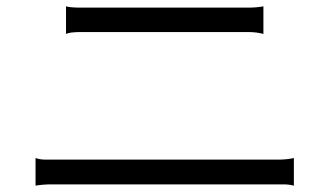

<svg xmlns="http://www.w3.org/2000/svg" viewBox="-20 -664 1040 605"><path d="M763 -563Q788 -563 810 -557V-644Q788 -640 763 -640H232Q203 -640 188 -644V-557Q199 -563 235 -563ZM875 -83Q890 -83 906 -79V-166Q883 -161 857 -161H124Q106 -161 92 -166V-79Q115 -83 141 -83Z"/></svg>

Font: Sawarabi Gothic
Style: Regular
Weight: 400
Designer: mshio (mshio@users.sourceforge.jp)
Version: Version 20141215